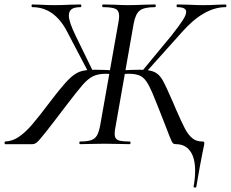

<svg xmlns="http://www.w3.org/2000/svg" viewBox="-48 -645 1033 859"><path d="M310 -12Q343 -12 360 -18Q377 -24 385.5 -38.5Q394 -53 400 -83L482 -546Q485 -561 485 -573Q485 -597 469.5 -605Q454 -613 413 -613Q409 -613 409 -619Q409 -625 413 -625L463 -624Q503 -622 525 -622Q553 -622 599 -624L645 -625Q649 -625 649 -619Q649 -613 645 -613Q597 -613 577.5 -598Q558 -583 550 -539L469 -79Q465 -62 465 -46Q465 -25 479 -18.5Q493 -12 532 -12Q536 -12 536 -6Q536 0 532 0Q502 0 485 -1L419 -2L355 -1Q339 0 310 0Q307 0 307 -6Q307 -12 310 -12ZM-25 -12Q7 -13 36 -32.5Q65 -52 95.5 -87.5Q126 -123 178 -192Q230 -260 257 -287.5Q284 -315 308 -324Q332 -333 376 -333Q409 -333 467 -330L464 -312Q455 -313 445.5 -314Q436 -315 427 -315Q391 -315 368.5 -304Q346 -293 321.5 -265Q297 -237 243 -166Q190 -96 158 -55.5Q126 -15 116.5 -7.5Q107 0 96 0H-25Q-28 0 -27.5 -6Q-27 -12 -25 -12ZM97 -613Q93 -613 93 -619Q93 -625 97 -625L131 -624Q165 -622 196 -622Q226 -622 266 -624L312 -625Q316 -625 316 -619Q316 -613 312 -613Q285 -613 272.5 -604Q260 -595 260 -575Q260 -548 290 -486L368 -326L350 -317L253 -502Q196 -613 97 -613ZM825 194Q817 194 818 190Q825 154 825 119Q825 61 802.5 30.5Q780 0 739 0Q730 0 725.5 -4.5Q721 -9 711 -34Q701 -59 685 -101L657 -172Q631 -239 615.5 -267Q600 -295 581 -305Q562 -315 526 -315Q515 -315 505.5 -314Q496 -313 488 -312L489 -330Q548 -333 578 -333Q622 -333 643.5 -322.5Q665 -312 679.5 -286.5Q694 -261 727 -185L741 -152Q766 -95 780 -68.5Q794 -42 812 -27Q830 -12 856 -12Q862 -12 864 -10.5Q866 -9 866 -5Q866 1 865 5Q865 6 860 28Q848 86 830 192Q830 194 825 194ZM587 -326 720 -487Q753 -529 769 -553.5Q785 -578 785 -592Q785 -613 745 -613Q742 -613 742 -619Q742 -625 745 -625L794 -624Q834 -622 861 -622Q894 -622 928 -624L961 -625Q965 -625 965 -619Q965 -613 961 -613Q864 -613 764 -499L601 -317Z"/></svg>

Font: Cormorant Garamond Medium
Style: Italic
Weight: 500
Italic angle: -10°
Designer: Christian Thalmann (Catharsis Fonts)
Foundry: Catharsis Fonts
Version: Version 4.000